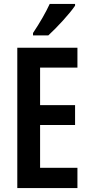

<svg xmlns="http://www.w3.org/2000/svg" viewBox="-20 -957 458 977"><path d="M362 -928V-937H233C212 -892 184 -843 148 -789V-777H226C270 -817 336 -889 362 -928ZM374 0V-103H184V-321H362V-422H184V-613H374V-714H68V0Z"/></svg>

Font: Noto Sans Khmer ExtraCondensed SemiBold
Style: Regular
Weight: 600
Width: 2
Designer: Danh Hong and the Monotype Design Team
Foundry: Monotype Imaging Inc.
Version: Version 2.004